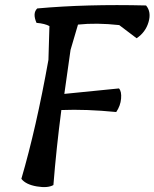

<svg xmlns="http://www.w3.org/2000/svg" viewBox="-20 -754 622 773"><path d="M239 -376 459 -398Q470 -386 467.5 -357Q465 -328 448 -303Q326 -315 227 -311Q207 -159 195 -9Q172 4 128 -3.5Q84 -11 66 -34Q126 -239 175 -513L179 -649Q161 -659 127 -662Q110 -701 130 -720Q329 -738 568 -732Q590 -706 578 -665Q566 -624 530 -600L460 -653Q368 -663 294 -655L264 -553Z"/></svg>

Font: Tillana Medium
Style: Regular
Weight: 500
Designer: Lipi Raval (Devanagari, Latin), Jonny Pinhorn (Latin)
Foundry: Indian Type Foundry
Version: Version 2.003;PS 1.0;hotconv 1.0.79;makeotf.lib2.5.61930; tt